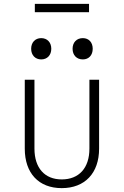

<svg xmlns="http://www.w3.org/2000/svg" viewBox="-20 -962 640 992"><path d="M160 -899H440V-942H160ZM408 -655C439 -655 459 -677 459 -710C459 -743 439 -765 408 -765C376 -765 355 -743 355 -710C355 -677 376 -655 408 -655ZM193 -655C224 -655 245 -677 245 -710C245 -743 224 -765 193 -765C162 -765 141 -743 141 -710C141 -677 162 -655 193 -655ZM299 10C419 10 492 -68 492 -194V-550H442V-194C442 -94 388 -35 299 -35C211 -35 158 -94 158 -194V-550H108V-194C108 -67 180 10 299 10Z"/></svg>

Font: JetBrains Mono Thin
Style: Regular
Weight: 100
Monospace: yes
Designer: Philipp Nurullin, Konstantin Bulenkov
Foundry: JetBrains
Version: Version 2.305